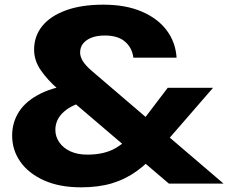

<svg xmlns="http://www.w3.org/2000/svg" viewBox="-20 -786 977 822"><path d="M736 -539H551Q546 -581 515.5 -607.5Q485 -634 429 -634Q396 -634 372.5 -625Q349 -616 336 -600Q323 -584 323 -561Q323 -544 334 -525.5Q345 -507 370 -485L937 0H703L228 -405Q183 -444 154.5 -485.5Q126 -527 126 -573Q126 -631 160.5 -674Q195 -717 261.5 -741.5Q328 -766 422 -766Q519 -766 588 -736Q657 -706 694.5 -655Q732 -604 736 -539ZM698 -410H892L663 -146Q615 -89 565.5 -53.5Q516 -18 458.5 -1Q401 16 327 16Q235 16 169 -13.5Q103 -43 67.5 -93Q32 -143 32 -206Q32 -262 61.5 -308Q91 -354 154 -385.5Q217 -417 317 -427L356 -354Q290 -340 253.5 -307.5Q217 -275 217 -230Q217 -201 234 -176.5Q251 -152 281.5 -138Q312 -124 354 -124Q427 -124 475 -152Q523 -180 558 -226Z"/></svg>

Font: Unbounded SemiBold
Style: Regular
Weight: 600
Designer: Luke Prowse, Jean-Baptiste Morizot, Fátima Lázaro, Florian Runge
Foundry: NaN
Version: Version 1.700